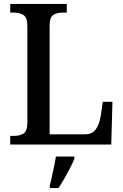

<svg xmlns="http://www.w3.org/2000/svg" viewBox="-20 -734 626 975"><path d="M32 0V-44H54Q81 -44 100 -56.5Q119 -69 119 -113V-600Q119 -645 99.5 -657.5Q80 -670 52 -670H32V-714H319V-670H298Q269 -670 250.5 -658Q232 -646 232 -604V-52H411Q449 -52 467 -78Q485 -104 491 -142L502 -217H551L545 0ZM233 208Q241 175 249.5 136Q258 97 264 61H358V71Q350 92 336 119Q322 146 306.5 173Q291 200 277 221H233Z"/></svg>

Font: Noto Serif Tamil SemiCondensed Medium
Style: Italic
Weight: 500
Width: 4
Italic angle: -12°
Designer: Indian Type Foundry, Tom Grace, and the Monotype Design Team
Foundry: Monotype Imaging Inc.
Version: Version 2.003; ttfautohint (v1.8.4.7-5d5b)